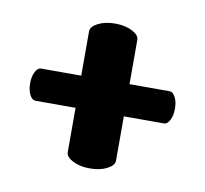

<svg xmlns="http://www.w3.org/2000/svg" viewBox="-51 -475 503 470"><g transform="rotate(10 200.0 -240.0)"><path d="M260 -390V-280H360Q368 -280 374 -268.5Q380 -257 380 -240Q380 -223 374 -211.5Q368 -200 360 -200H260V-90Q260 -78 242.5 -69Q225 -60 200 -60Q175 -60 157.5 -69Q140 -78 140 -90V-200H40Q32 -200 26 -211.5Q20 -223 20 -240Q20 -257 26 -268.5Q32 -280 40 -280H140V-390Q140 -402 157.5 -411Q175 -420 200 -420Q225 -420 242.5 -411Q260 -402 260 -390Z"/></g></svg>

Font: SOV_ThonBuri
Style: Book
Weight: 400
Version: Version 1.00